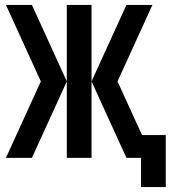

<svg xmlns="http://www.w3.org/2000/svg" viewBox="-20 -638 690 776"><path d="M550 118V0H518V-92H650V118ZM350 -309 491 -618H596L455 -309ZM4 0 145 -309H250L109 0ZM145 -309 4 -618H109L250 -309ZM250 0V-618H350V0ZM491 0 350 -309H455L596 0Z"/></svg>

Font: Victor Mono Thin
Style: Regular
Weight: 100
Monospace: yes
Designer: Rune Bjørnerås
Version: Version 1.561;gftools[0.9.30]